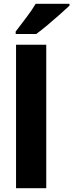

<svg xmlns="http://www.w3.org/2000/svg" viewBox="-20 -997 388 1017"><path d="M225 0H65V-760H225ZM348 -967Q329 -949 297.5 -921Q266 -893 232 -864.5Q198 -836 172 -817H63V-830Q88 -863 118.5 -903Q149 -943 169 -977H348Z"/></svg>

Font: Noto Sans Devanagari UI SemiCondensed ExtraBold
Style: Regular
Weight: 800
Width: 4
Designer: Jelle Bosma - Monotype Design Team
Foundry: Monotype Imaging Inc.
Version: Version 2.004; ttfautohint (v1.8.4.7-5d5b)